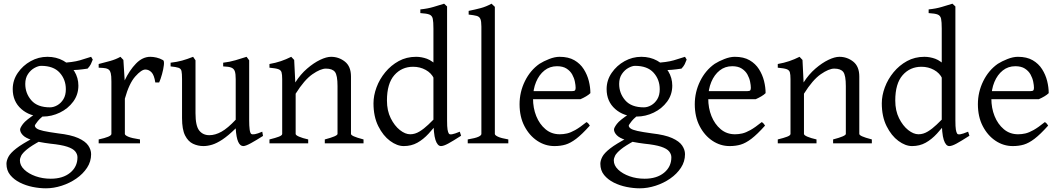

<svg xmlns="http://www.w3.org/2000/svg" viewBox="-20 -777 5745 1041"><path d="M229 244Q194 244 157 236.5Q120 229 88 213Q56 197 35.5 172Q15 147 15 111Q15 94 25.5 73.5Q36 53 68 28Q100 3 163 -30Q163 -30 172.5 -29Q182 -28 191.5 -24.5Q201 -21 202 -15Q150 13 126 33Q102 53 95 67Q88 81 88 93Q88 120 111.5 142.5Q135 165 173 178.5Q211 192 255 192Q321 192 360.5 159.5Q400 127 400 76Q400 59 388 44Q376 29 344.5 18.5Q313 8 253 2Q189 -6 153.5 -17.5Q118 -29 103.5 -44.5Q89 -60 89 -75Q89 -84 104.5 -105Q120 -126 177 -163L246 -171Q202 -142 185.5 -121Q169 -100 169 -96Q169 -88 179 -80.5Q189 -73 216 -67Q243 -61 294 -54Q365 -46 404 -28.5Q443 -11 458.5 12Q474 35 474 59Q474 99 452 132.5Q430 166 394 191Q358 216 314.5 230Q271 244 229 244ZM483 -454Q478 -440 472.5 -429Q467 -418 455 -405Q429 -401 402 -398.5Q375 -396 333 -397L311 -436Q375 -439 413 -450Q451 -461 474 -469ZM212 -145Q142 -145 95.5 -186Q49 -227 49 -294Q49 -342 76.5 -382Q104 -422 146.5 -445.5Q189 -469 237 -469Q285 -469 323 -448Q361 -427 383 -391Q405 -355 405 -313Q405 -264 377 -226Q349 -188 304.5 -166.5Q260 -145 212 -145ZM203 -420Q188 -420 167.5 -409Q147 -398 132 -376Q117 -354 117 -322Q117 -271 150 -233Q183 -195 251 -195Q271 -195 291 -206.5Q311 -218 324 -239.5Q337 -261 337 -293Q337 -346 303.5 -383Q270 -420 203 -420Z M843 -330H822Q816 -370 801.5 -385Q787 -400 768 -400Q747 -400 713.5 -362.5Q680 -325 657 -242V-51Q657 -44 675 -36Q693 -28 739 -21V0H515V-21Q548 -28 566 -35.5Q584 -43 584 -51V-335Q584 -367 580.5 -380Q577 -393 572 -397Q566 -404 554.5 -406.5Q543 -409 515 -410V-430Q547 -438 577.5 -446.5Q608 -455 633 -469L649 -452L656 -341Q682 -396 717.5 -432.5Q753 -469 795 -469Q810 -469 828 -465Q846 -461 864 -451Q871 -447 868.5 -424.5Q866 -402 858.5 -375Q851 -348 843 -330Z M1406 -40Q1370 -17 1341 -1Q1312 15 1299 15Q1282 15 1271.5 -8Q1261 -31 1258 -81Q1217 -41 1186 -20.5Q1155 0 1130 7.5Q1105 15 1083 15Q1053 15 1026.5 2.5Q1000 -10 983.5 -42.5Q967 -75 967 -137V-348Q967 -379 964 -392Q961 -405 948 -409.5Q935 -414 905 -417V-437Q940 -441 967 -448.5Q994 -456 1027 -469L1040 -450V-163Q1040 -95 1060 -69.5Q1080 -44 1115 -44Q1147 -44 1181 -63Q1215 -82 1258 -128V-348Q1258 -377 1253 -391Q1248 -405 1234 -410.5Q1220 -416 1190 -417V-437Q1225 -441 1257 -450.5Q1289 -460 1317 -469L1331 -450V-124Q1331 -95 1333.5 -75.5Q1336 -56 1342 -51Q1348 -47 1362 -49.5Q1376 -52 1402 -63Z M1741 0V-21Q1810 -39 1810 -51V-310Q1810 -369 1796 -387Q1782 -405 1747 -405Q1718 -405 1674 -374.5Q1630 -344 1583 -269V-51Q1583 -44 1601.5 -36Q1620 -28 1651 -21V0H1441V-21Q1474 -29 1492 -36Q1510 -43 1510 -51V-348Q1510 -373 1506.5 -385Q1503 -397 1489 -402Q1475 -407 1441 -410V-430Q1475 -436 1503 -445.5Q1531 -455 1559 -469L1575 -452L1581 -330Q1609 -374 1645 -405Q1681 -436 1715.5 -452.5Q1750 -469 1775 -469Q1817 -469 1850 -443Q1883 -417 1883 -362V-51Q1883 -45 1898 -38Q1913 -31 1951 -21V0Z M2480 -41Q2435 -12 2410 1.5Q2385 15 2371 15Q2352 15 2341 -18.5Q2330 -52 2330 -133V-622Q2330 -658 2326.5 -675Q2323 -692 2308.5 -698Q2294 -704 2259 -706V-726Q2299 -730 2330.5 -739.5Q2362 -749 2388 -757L2404 -742V-124Q2404 -90 2406.5 -74.5Q2409 -59 2414 -52Q2418 -47 2431 -49Q2444 -51 2473 -63ZM2169 15Q2133 15 2095 -13Q2057 -41 2031 -93Q2005 -145 2005 -217Q2005 -259 2021.5 -303.5Q2038 -348 2069 -385.5Q2100 -423 2142 -446Q2184 -469 2236 -469Q2265 -469 2294.5 -458.5Q2324 -448 2362 -410Q2362 -381 2355.5 -370.5Q2349 -360 2333 -351Q2319 -381 2288 -398Q2257 -415 2220 -415Q2158 -415 2118 -369.5Q2078 -324 2078 -232Q2078 -177 2098.5 -136Q2119 -95 2148 -72Q2177 -49 2204 -49Q2230 -49 2254.5 -64Q2279 -79 2302 -101Q2325 -123 2348 -146Q2355 -143 2359.5 -137Q2364 -131 2366 -127Q2333 -84 2304 -52.5Q2275 -21 2242.5 -3Q2210 15 2169 15Z M2516 0V-21Q2558 -28 2574 -35.5Q2590 -43 2590 -51V-633Q2590 -662 2584.5 -674.5Q2579 -687 2564 -691Q2549 -695 2521 -698V-718Q2556 -725 2586 -733Q2616 -741 2645 -757L2663 -740V-51Q2663 -44 2679.5 -36Q2696 -28 2736 -21V0Z M3127 -239H2847L2848 -283H3082Q3094 -283 3097.5 -287Q3101 -291 3101 -301Q3101 -314 3097 -334Q3093 -354 3082.5 -373Q3072 -392 3052 -405Q3032 -418 3000 -418Q2961 -418 2932 -395Q2903 -372 2886.5 -332.5Q2870 -293 2870 -243Q2870 -191 2887.5 -147.5Q2905 -104 2937.5 -76.5Q2970 -49 3015 -49Q3035 -49 3054.5 -53.5Q3074 -58 3099 -72Q3124 -86 3160 -115Q3166 -112 3171 -106Q3176 -100 3178 -96Q3135 -48 3104 -24.5Q3073 -1 3046 7Q3019 15 2986 15Q2936 15 2893 -13.5Q2850 -42 2823.5 -93Q2797 -144 2797 -212Q2797 -278 2826 -337Q2855 -396 2905 -431Q2927 -445 2957.5 -457Q2988 -469 3014 -469Q3062 -469 3094 -450.5Q3126 -432 3145 -402Q3164 -372 3172.5 -338Q3181 -304 3181 -272Q3172 -263 3157.5 -254.5Q3143 -246 3127 -239Z M3449 244Q3414 244 3377 236.5Q3340 229 3308 213Q3276 197 3255.5 172Q3235 147 3235 111Q3235 94 3245.5 73.5Q3256 53 3288 28Q3320 3 3383 -30Q3383 -30 3392.5 -29Q3402 -28 3411.5 -24.5Q3421 -21 3422 -15Q3370 13 3346 33Q3322 53 3315 67Q3308 81 3308 93Q3308 120 3331.5 142.5Q3355 165 3393 178.5Q3431 192 3475 192Q3541 192 3580.5 159.5Q3620 127 3620 76Q3620 59 3608 44Q3596 29 3564.5 18.5Q3533 8 3473 2Q3409 -6 3373.5 -17.5Q3338 -29 3323.5 -44.5Q3309 -60 3309 -75Q3309 -84 3324.5 -105Q3340 -126 3397 -163L3466 -171Q3422 -142 3405.5 -121Q3389 -100 3389 -96Q3389 -88 3399 -80.5Q3409 -73 3436 -67Q3463 -61 3514 -54Q3585 -46 3624 -28.5Q3663 -11 3678.5 12Q3694 35 3694 59Q3694 99 3672 132.5Q3650 166 3614 191Q3578 216 3534.5 230Q3491 244 3449 244ZM3703 -454Q3698 -440 3692.5 -429Q3687 -418 3675 -405Q3649 -401 3622 -398.5Q3595 -396 3553 -397L3531 -436Q3595 -439 3633 -450Q3671 -461 3694 -469ZM3432 -145Q3362 -145 3315.5 -186Q3269 -227 3269 -294Q3269 -342 3296.5 -382Q3324 -422 3366.5 -445.5Q3409 -469 3457 -469Q3505 -469 3543 -448Q3581 -427 3603 -391Q3625 -355 3625 -313Q3625 -264 3597 -226Q3569 -188 3524.5 -166.5Q3480 -145 3432 -145ZM3423 -420Q3408 -420 3387.5 -409Q3367 -398 3352 -376Q3337 -354 3337 -322Q3337 -271 3370 -233Q3403 -195 3471 -195Q3491 -195 3511 -206.5Q3531 -218 3544 -239.5Q3557 -261 3557 -293Q3557 -346 3523.5 -383Q3490 -420 3423 -420Z M4077 -239H3797L3798 -283H4032Q4044 -283 4047.5 -287Q4051 -291 4051 -301Q4051 -314 4047 -334Q4043 -354 4032.5 -373Q4022 -392 4002 -405Q3982 -418 3950 -418Q3911 -418 3882 -395Q3853 -372 3836.5 -332.5Q3820 -293 3820 -243Q3820 -191 3837.5 -147.5Q3855 -104 3887.5 -76.5Q3920 -49 3965 -49Q3985 -49 4004.5 -53.5Q4024 -58 4049 -72Q4074 -86 4110 -115Q4116 -112 4121 -106Q4126 -100 4128 -96Q4085 -48 4054 -24.5Q4023 -1 3996 7Q3969 15 3936 15Q3886 15 3843 -13.5Q3800 -42 3773.5 -93Q3747 -144 3747 -212Q3747 -278 3776 -337Q3805 -396 3855 -431Q3877 -445 3907.5 -457Q3938 -469 3964 -469Q4012 -469 4044 -450.5Q4076 -432 4095 -402Q4114 -372 4122.5 -338Q4131 -304 4131 -272Q4122 -263 4107.5 -254.5Q4093 -246 4077 -239Z M4497 0V-21Q4566 -39 4566 -51V-310Q4566 -369 4552 -387Q4538 -405 4503 -405Q4474 -405 4430 -374.5Q4386 -344 4339 -269V-51Q4339 -44 4357.5 -36Q4376 -28 4407 -21V0H4197V-21Q4230 -29 4248 -36Q4266 -43 4266 -51V-348Q4266 -373 4262.5 -385Q4259 -397 4245 -402Q4231 -407 4197 -410V-430Q4231 -436 4259 -445.5Q4287 -455 4315 -469L4331 -452L4337 -330Q4365 -374 4401 -405Q4437 -436 4471.5 -452.5Q4506 -469 4531 -469Q4573 -469 4606 -443Q4639 -417 4639 -362V-51Q4639 -45 4654 -38Q4669 -31 4707 -21V0Z M5236 -41Q5191 -12 5166 1.5Q5141 15 5127 15Q5108 15 5097 -18.5Q5086 -52 5086 -133V-622Q5086 -658 5082.5 -675Q5079 -692 5064.5 -698Q5050 -704 5015 -706V-726Q5055 -730 5086.5 -739.5Q5118 -749 5144 -757L5160 -742V-124Q5160 -90 5162.5 -74.5Q5165 -59 5170 -52Q5174 -47 5187 -49Q5200 -51 5229 -63ZM4925 15Q4889 15 4851 -13Q4813 -41 4787 -93Q4761 -145 4761 -217Q4761 -259 4777.5 -303.5Q4794 -348 4825 -385.5Q4856 -423 4898 -446Q4940 -469 4992 -469Q5021 -469 5050.5 -458.5Q5080 -448 5118 -410Q5118 -381 5111.5 -370.5Q5105 -360 5089 -351Q5075 -381 5044 -398Q5013 -415 4976 -415Q4914 -415 4874 -369.5Q4834 -324 4834 -232Q4834 -177 4854.5 -136Q4875 -95 4904 -72Q4933 -49 4960 -49Q4986 -49 5010.5 -64Q5035 -79 5058 -101Q5081 -123 5104 -146Q5111 -143 5115.5 -137Q5120 -131 5122 -127Q5089 -84 5060 -52.5Q5031 -21 4998.5 -3Q4966 15 4925 15Z M5612 -239H5332L5333 -283H5567Q5579 -283 5582.5 -287Q5586 -291 5586 -301Q5586 -314 5582 -334Q5578 -354 5567.5 -373Q5557 -392 5537 -405Q5517 -418 5485 -418Q5446 -418 5417 -395Q5388 -372 5371.5 -332.5Q5355 -293 5355 -243Q5355 -191 5372.5 -147.5Q5390 -104 5422.5 -76.5Q5455 -49 5500 -49Q5520 -49 5539.5 -53.5Q5559 -58 5584 -72Q5609 -86 5645 -115Q5651 -112 5656 -106Q5661 -100 5663 -96Q5620 -48 5589 -24.5Q5558 -1 5531 7Q5504 15 5471 15Q5421 15 5378 -13.5Q5335 -42 5308.5 -93Q5282 -144 5282 -212Q5282 -278 5311 -337Q5340 -396 5390 -431Q5412 -445 5442.5 -457Q5473 -469 5499 -469Q5547 -469 5579 -450.5Q5611 -432 5630 -402Q5649 -372 5657.5 -338Q5666 -304 5666 -272Q5657 -263 5642.5 -254.5Q5628 -246 5612 -239Z"/></svg>

Font: ChillKai
Style: Regular
Weight: 400
Designer: ChillType
Foundry: 寒蝉字型
Version: Version 2.000